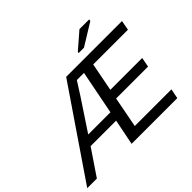

<svg xmlns="http://www.w3.org/2000/svg" viewBox="-221 -1139 1411 1411"><g transform="rotate(-45 484.5 -433.5)"><path d="M896 0H421L461 -201H196L60 0H-40L429 -688H1009L995 -612H634L591 -391H922L908 -316H576L530 -76H911ZM475 -274 542 -616H468L401 -511L244 -274ZM673 -747H617L619 -757L746 -867H847L845 -853Z"/></g></svg>

Font: Libra Sans
Style: Italic
Weight: 400
Italic angle: -12°
Foundry: Context Ltd
Version: Version 1.002